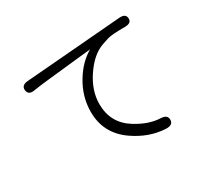

<svg xmlns="http://www.w3.org/2000/svg" viewBox="-147 -947 1295 1202"><g transform="rotate(-30 500.0 -346.0)"><path d="M789 -7Q788 29 740 28Q620 23 511 -53Q382 -143 382 -298Q382 -409 443 -508Q497 -596 572 -639Q576 -641 571 -640L501 -633Q182 -600 147 -593Q99 -583 93 -621Q88 -660 137 -664L830 -720Q879 -724 880 -688Q882 -653 833 -653Q739 -653 708 -644Q685 -637 663 -629Q581 -602 514 -501Q453 -409 453 -314Q453 -177 567 -106Q658 -49 742 -46Q790 -44 789 -7Z"/></g></svg>

Font: Resource Han Rounded KR Normal
Style: Regular
Weight: 350
Designer: Cyano Hao (round all glyphs); Ryoko NISHIZUKA 西塚涼子 (kana, bopomofo & ideographs); Paul D. Hunt (Latin, Greek & Cyrillic)
Foundry: Cyano Hao
Version: 0.990